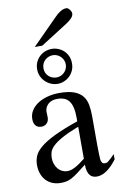

<svg xmlns="http://www.w3.org/2000/svg" viewBox="-98 -949 640 1012"><g transform="rotate(-10 222.0 -443.0)"><path d="M284.7 -267.6Q228 -245.6 195.1 -227.3Q162.1 -209 145 -192.4Q127.9 -175.8 123.3 -160.4Q118.7 -145 118.7 -128.9Q118.7 -111.3 124 -96.7Q129.4 -82 138.4 -71Q147.5 -60.1 159.9 -53.7Q172.4 -47.4 186.5 -46.9Q205.6 -45.9 229.7 -58.6Q253.9 -71.3 284.7 -96.2ZM443.8 -64.5Q388.7 8.3 336.9 8.3Q326.2 8.3 316.7 4.9Q307.1 1.5 300 -6.8Q293 -15.1 288.8 -29.1Q284.7 -43 284.7 -64.5Q255.4 -41.5 236.1 -27.1Q216.8 -12.7 201.9 -4.9Q187 2.9 173.6 5.6Q160.2 8.3 142.6 8.3Q118.7 8.3 99.1 0.2Q79.6 -7.8 65.4 -22.7Q51.3 -37.6 43.5 -58.8Q35.6 -80.1 35.6 -106Q35.6 -130.9 44.7 -153.3Q53.7 -175.8 80.6 -198.5Q107.4 -221.2 156.2 -245.1Q205.1 -269 284.7 -296.4V-314.9Q284.7 -347.2 279.5 -369.1Q274.4 -391.1 264.2 -405Q253.9 -418.9 238 -425Q222.2 -431.2 201.2 -431.2Q170.4 -431.2 152.8 -415.3Q135.3 -399.4 133.8 -376.5L134.8 -347.2Q135.7 -326.2 124.3 -313.7Q112.8 -301.3 94.2 -301.3Q74.7 -301.3 64 -313.7Q53.2 -326.2 53.2 -348.1Q53.2 -374.5 66.7 -395.3Q80.1 -416 102.8 -430.4Q125.5 -444.8 155 -452.4Q184.6 -460 216.8 -460Q265.1 -460 294.7 -449.2Q324.2 -438.5 340.3 -418.7Q356.4 -398.9 361.6 -370.8Q366.7 -342.8 366.7 -307.6V-155.3Q366.7 -124 367.7 -104Q368.7 -84 369.1 -77.1Q371.6 -64 376.5 -58.6Q381.3 -53.2 390.6 -53.2Q395 -53.2 398.7 -54.2Q402.3 -55.2 408 -59.3Q413.6 -63.5 421.9 -71.3Q430.2 -79.1 443.8 -92.8ZM277.3 -602.5Q277.3 -615.7 272.2 -626.7Q267.1 -637.7 258.8 -645.5Q250.5 -653.3 240 -657.7Q229.5 -662.1 218.3 -662.1Q206.1 -662.1 195.1 -657.7Q184.1 -653.3 175.8 -645.5Q167.5 -637.7 162.6 -626.7Q157.7 -615.7 157.7 -602.5Q157.7 -588.4 162.8 -577.4Q168 -566.4 176.5 -558.6Q185.1 -550.8 195.8 -546.9Q206.5 -543 218.3 -543Q230.5 -543 241.2 -547.9Q252 -552.7 260 -560.8Q268.1 -568.8 272.7 -579.6Q277.3 -590.3 277.3 -602.5ZM310.5 -602.5Q310.5 -581.5 302.7 -564.2Q294.9 -546.9 282 -534.7Q269 -522.5 252.4 -515.6Q235.8 -508.8 218.3 -508.8Q200.7 -508.8 183.8 -515.6Q167 -522.5 153.8 -534.7Q140.6 -546.9 132.3 -564.2Q124 -581.5 124 -602.5Q124 -623.5 131.6 -640.6Q139.2 -657.7 152.1 -669.9Q165 -682.1 182.1 -689Q199.2 -695.8 218.3 -695.8Q235.8 -695.8 252.4 -689.2Q269 -682.6 282 -670.7Q294.9 -658.7 302.7 -641.4Q310.5 -624 310.5 -602.5ZM357.4 -861.8Q357.4 -847.7 345 -835.4Q332.5 -823.2 316.9 -813L172.4 -721.2H132.3L271 -860.8Q283.7 -874 299.6 -883.8Q315.4 -893.6 331.5 -893.6Q335.4 -893.6 339.8 -890.6Q344.2 -887.7 348.1 -882.8Q352.1 -877.9 354.7 -872.3Q357.4 -866.7 357.4 -861.8Z"/></g></svg>

Font: Doulos SIL Phon
Style: Regular
Weight: 400
Designer: Walt Agee, Victor Gaultney, Peter Martin, Debbi Hosken, Becca Hirsbrunner
Foundry: SIL International
Version: Version 5.000